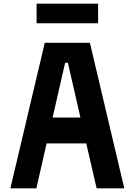

<svg xmlns="http://www.w3.org/2000/svg" viewBox="-20 -1035 740 1055"><path d="M37 0 226 -800H474L663 0H511L454 -247H236L180 0ZM338 -690 269 -389H422L353 -690ZM181 -907V-1015H519V-907Z"/></svg>

Font: Martian Mono SemiBold
Style: Regular
Weight: 600
Monospace: yes
Designer: Roman Shamin
Foundry: Evil Martians
Version: Version 1.000; ttfautohint (v1.8.4.7-5d5b)